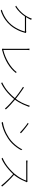

<svg xmlns="http://www.w3.org/2000/svg" viewBox="2066 -2892 849 5020"><g transform="rotate(90 2490.0 -381.5)"><path d="M844 -629Q840 -622 836.5 -610.5Q833 -599 831 -594Q818 -538 792 -476Q766 -414 730.5 -353Q695 -292 651 -239Q586 -160 492 -93Q398 -26 258 23L231 -3Q313 -26 385 -64Q457 -102 518.5 -151Q580 -200 627 -257Q671 -310 706 -371Q741 -432 766.5 -493.5Q792 -555 804 -609H400L418 -639Q429 -639 465 -639Q501 -639 548.5 -639Q596 -639 643.5 -639Q691 -639 726 -639Q761 -639 770 -639Q787 -639 797 -640.5Q807 -642 814 -646ZM500 -773Q493 -760 486 -745Q479 -730 473 -718Q448 -668 407.5 -606Q367 -544 305.5 -480Q244 -416 155 -358L128 -378Q192 -415 244 -461.5Q296 -508 336 -557Q376 -606 403.5 -651.5Q431 -697 445 -732Q449 -740 454.5 -756.5Q460 -773 462 -786Z M1249 -24Q1251 -29 1253 -37Q1255 -45 1255 -57Q1255 -69 1255 -112Q1255 -155 1255 -216.5Q1255 -278 1255 -346.5Q1255 -415 1255 -479Q1255 -543 1255 -591Q1255 -639 1255 -658Q1255 -666 1254 -680.5Q1253 -695 1252 -708.5Q1251 -722 1250 -727H1290Q1289 -719 1287 -696Q1285 -673 1285 -659Q1285 -642 1285 -602Q1285 -562 1285 -507.5Q1285 -453 1285 -392Q1285 -331 1285 -272Q1285 -213 1285 -163.5Q1285 -114 1285 -82Q1285 -50 1285 -44Q1368 -63 1451.5 -97Q1535 -131 1612.5 -177Q1690 -223 1755.5 -278Q1821 -333 1866 -395L1885 -369Q1793 -250 1642.5 -158Q1492 -66 1295 -15Q1289 -14 1282.5 -11.5Q1276 -9 1270 -7Z M2776 -721Q2771 -711 2764.5 -695Q2758 -679 2753 -665Q2735 -615 2709 -558Q2683 -501 2650 -444.5Q2617 -388 2576 -337Q2527 -275 2464 -212Q2401 -149 2324.5 -91.5Q2248 -34 2156 11L2130 -12Q2273 -80 2375 -170.5Q2477 -261 2551 -354Q2616 -435 2658 -520Q2700 -605 2725 -677Q2729 -688 2734 -704Q2739 -720 2742 -733ZM2269 -583Q2306 -559 2349 -528.5Q2392 -498 2435 -467Q2478 -436 2515 -407Q2552 -378 2577 -357Q2648 -297 2715.5 -236Q2783 -175 2841 -110L2818 -87Q2758 -155 2693.5 -214Q2629 -273 2558 -334Q2531 -357 2493.5 -386.5Q2456 -416 2413 -447.5Q2370 -479 2327.5 -508Q2285 -537 2250 -559Z M3213 -705Q3240 -687 3275 -661Q3310 -635 3346 -605.5Q3382 -576 3413.5 -549.5Q3445 -523 3464 -504L3441 -481Q3423 -499 3393 -526Q3363 -553 3327.5 -582.5Q3292 -612 3257 -639Q3222 -666 3193 -684ZM3167 -31Q3263 -46 3339.5 -72.5Q3416 -99 3476.5 -131Q3537 -163 3583 -193Q3652 -239 3711 -299Q3770 -359 3815 -422Q3860 -485 3886 -541L3905 -510Q3875 -454 3831 -393Q3787 -332 3730.5 -274.5Q3674 -217 3603 -170Q3554 -138 3494 -105.5Q3434 -73 3359 -45.5Q3284 -18 3187 1Z M4746 -660Q4743 -656 4738.5 -648Q4734 -640 4732 -635Q4713 -584 4682 -523Q4651 -462 4613 -404.5Q4575 -347 4535 -304Q4480 -244 4416 -187.5Q4352 -131 4280.5 -82.5Q4209 -34 4128 2L4104 -24Q4185 -57 4258 -104.5Q4331 -152 4396.5 -210.5Q4462 -269 4518 -331Q4553 -371 4590 -425.5Q4627 -480 4657 -538Q4687 -596 4701 -643Q4694 -643 4660.5 -643Q4627 -643 4579.5 -643Q4532 -643 4479.5 -643Q4427 -643 4379.5 -643Q4332 -643 4300 -643Q4268 -643 4261 -643Q4246 -643 4226.5 -642Q4207 -641 4192 -640.5Q4177 -640 4177 -640V-678Q4177 -678 4191.5 -677Q4206 -676 4225.5 -674.5Q4245 -673 4261 -673Q4268 -673 4298.5 -673Q4329 -673 4374 -673Q4419 -673 4468.5 -673Q4518 -673 4563.5 -673Q4609 -673 4640.5 -673Q4672 -673 4680 -673Q4696 -673 4707 -674Q4718 -675 4726 -677ZM4548 -326Q4591 -290 4634 -249Q4677 -208 4718 -165.5Q4759 -123 4794.5 -84Q4830 -45 4857 -12L4832 10Q4797 -34 4746.5 -90Q4696 -146 4639.5 -203Q4583 -260 4528 -306Z"/></g></svg>

Font: Shanggu Sans SC VF
Style: Regular
Weight: 250
Designer: GuiWonder
Version: Version 1.021